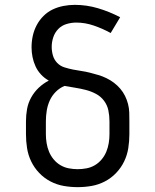

<svg xmlns="http://www.w3.org/2000/svg" viewBox="-20 -763 640 791"><path d="M300 8Q271 8 242.5 3Q214 -2 188 -15.5Q162 -29 141.5 -50.5Q121 -72 108.5 -98Q96 -124 91.5 -152.5Q87 -181 87 -210V-263Q87 -289 91.5 -314Q96 -339 108.5 -361.5Q121 -384 139.5 -401.5Q158 -419 181 -431Q163 -441 149 -456Q135 -471 126.5 -489.5Q118 -508 114 -528Q110 -548 110 -568Q110 -592 115 -615Q120 -638 131 -659Q142 -680 159 -697Q176 -714 197 -724Q218 -734 241.5 -738.5Q265 -743 288 -743Q337 -743 384 -729Q431 -715 475 -692L436 -627Q403 -645 367 -657.5Q331 -670 294 -670Q274 -670 254 -664Q234 -658 220 -643.5Q206 -629 199.5 -609.5Q193 -590 193 -570Q193 -552 198 -534.5Q203 -517 215.5 -504Q228 -491 245.5 -485.5Q263 -480 280.5 -476.5Q298 -473 315.5 -470.5Q333 -468 350.5 -463.5Q368 -459 385 -454Q402 -449 418.5 -441Q435 -433 449.5 -422Q464 -411 475.5 -397.5Q487 -384 495 -368Q503 -352 507.5 -334.5Q512 -317 512.5 -299Q513 -281 513 -263V-210Q513 -181 508.5 -152.5Q504 -124 491.5 -98Q479 -72 458.5 -50.5Q438 -29 412 -15.5Q386 -2 357.5 3Q329 8 300 8ZM300 -66Q318 -66 336.5 -69.5Q355 -73 371 -82.5Q387 -92 399 -106.5Q411 -121 418 -138Q425 -155 428 -173.5Q431 -192 431 -210V-263Q431 -286 426.5 -308Q422 -330 408.5 -348Q395 -366 375 -376.5Q355 -387 333.5 -392.5Q312 -398 290 -401.5Q268 -405 246 -409Q226 -401 210 -385Q194 -369 185 -349Q176 -329 172.5 -307Q169 -285 169 -263V-210Q169 -192 172 -173.5Q175 -155 182 -138Q189 -121 201 -106.5Q213 -92 229 -82.5Q245 -73 263.5 -69.5Q282 -66 300 -66Z"/></svg>

Font: Iosevka Plex Etoile
Style: Regular
Weight: 400
Designer: Belleve Invis
Foundry: Belleve Invis
Version: Version 25.1.1; ttfautohint (v1.8.4)